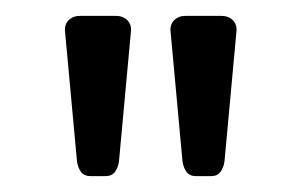

<svg xmlns="http://www.w3.org/2000/svg" viewBox="-20 -730 380 242"><path d="M227 -508Q219 -508 215 -513.5Q211 -519 210 -527L195 -690Q194 -699 199.5 -704.5Q205 -710 214 -710H259Q268 -710 273.5 -704.5Q279 -699 278 -690L263 -527Q262 -519 258 -513.5Q254 -508 246 -508ZM94 -508Q86 -508 82 -513.5Q78 -519 77 -527L62 -690Q61 -699 66.5 -704.5Q72 -710 81 -710H126Q135 -710 140.5 -704.5Q146 -699 145 -690L130 -527Q129 -519 125 -513.5Q121 -508 113 -508Z"/></svg>

Font: Rubik Light
Style: Regular
Weight: 300
Designer: Hubert and Fischer
Foundry: Hubert and Fischer
Version: Version 2.300;gftools[0.9.30]